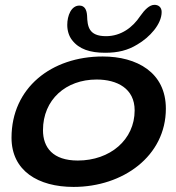

<svg xmlns="http://www.w3.org/2000/svg" viewBox="-20 -732 710 775"><path d="M404.5 -519C455.5 -519 495.5 -528.5 534.5 -552.5C583.5 -581 632.5 -634 632.5 -683.5C632.5 -703 619.5 -712.5 603.5 -712.5C583.5 -712.5 564 -693 545.5 -666.5C516 -622 469 -586 408 -586C337.5 -586 333 -626 331.5 -669C330 -692 322 -709.5 300.5 -709.5C267.5 -709.5 251.5 -669 251.5 -631.5C251.5 -608.5 258 -586.5 271 -570C299 -533.5 343.5 -519 404.5 -519ZM277 22.5C476.5 22.5 649.5 -102 649.5 -293.5C649.5 -440 532 -504 394.5 -504C188 -504 26.5 -378 26.5 -176C26.5 -42.5 134 22.5 277 22.5ZM294 -84C193.5 -84 153.5 -136.5 153.5 -206.5C153.5 -330 246 -411 370 -411C452.5 -411 523.5 -375 523.5 -286.5C523.5 -167.5 424 -84 294 -84Z"/></svg>

Font: Gluten
Style: Italic
Weight: 400
Italic angle: -13°
Designer: Tyler Finck
Foundry: Etcetera Type Company
Version: Version 0.920